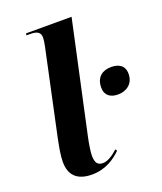

<svg xmlns="http://www.w3.org/2000/svg" viewBox="-142 -851 802 952"><g transform="rotate(-20 259.5 -375.0)"><path d="M179 10C252 10 303 -27 335 -59L329 -68C306 -47 276 -25 249 -25C220 -25 210 -42 209 -76C209 -99 216 -142 223 -174L350 -760H110L108 -750H129C167 -750 182 -738 182 -711C182 -701 179 -681 175 -663L82 -228C71 -175 63 -133 63 -98C63 -29 100 10 179 10ZM436 -319C478 -319 519 -344 519 -398C519 -444 486 -459 449 -459C406 -459 368 -438 368 -379C368 -337 397 -319 436 -319Z"/></g></svg>

Font: Noto Serif Display
Style: Bold Italic
Weight: 700
Italic angle: -12°
Designer: Monotype Design Team
Foundry: Monotype Imaging Inc.
Version: Version 2.009